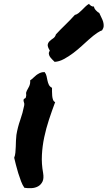

<svg xmlns="http://www.w3.org/2000/svg" viewBox="-20 -979 566 1011"><path d="M207 -68.4Q211.9 -39.1 203.6 -22.5Q195.3 -5.9 180.2 2.4Q165 10.7 145.5 11.7Q126 12.7 108.4 9.8Q98.6 -3.9 90.8 -24.4Q83 -44.9 76.2 -66.9Q69.3 -88.9 64 -110.4Q58.6 -131.8 54.7 -148.4Q59.6 -160.2 61 -175.3Q62.5 -190.4 63 -206.1Q63.5 -221.7 64 -237.8Q64.5 -253.9 66.4 -268.6Q73.2 -309.6 86.4 -346.7Q99.6 -383.8 107.4 -423.8Q109.4 -432.6 106 -440.4Q102.5 -448.2 104.5 -455.1Q105.5 -459 110.4 -460.4Q115.2 -461.9 116.2 -466.8Q119.1 -477.5 117.7 -484.4Q116.2 -491.2 121.1 -501Q126 -508.8 133.3 -523.9Q140.6 -539.1 138.7 -555.7Q147.5 -561.5 155.3 -569.3Q163.1 -577.1 171.4 -583.5Q179.7 -589.8 189.9 -594.7Q200.2 -599.6 214.8 -599.6Q222.7 -589.8 225.1 -578.1Q227.5 -566.4 230 -554.7Q232.4 -543 237.3 -532.7Q242.2 -522.5 253.9 -516.6Q253.9 -508.8 253.9 -497.1Q253.9 -485.4 254.9 -474.1Q255.9 -462.9 259.3 -453.6Q262.7 -444.3 270.5 -441.4Q252.9 -394.5 237.8 -348.6Q222.7 -302.7 212.9 -256.3Q203.1 -210 200.7 -163.1Q198.2 -116.2 207 -68.4ZM517.6 -819.3Q509.8 -817.4 491.7 -805.7Q473.6 -793.9 445.3 -768.6Q430.7 -755.9 410.2 -736.8Q389.6 -717.8 365.7 -699.7Q341.8 -681.6 316.4 -668Q291 -654.3 267.6 -653.3Q260.7 -660.2 253.9 -667Q247.1 -673.8 242.7 -680.7Q238.3 -687.5 237.3 -695.3Q236.3 -703.1 242.2 -712.9Q229.5 -733.4 231.4 -744.1Q233.4 -754.9 241.7 -762.7Q250 -770.5 260.3 -777.3Q270.5 -784.2 274.4 -797.9Q296.9 -822.3 323.7 -848.1Q350.6 -874 374 -900.4Q383.8 -902.3 393.1 -909.7Q402.3 -917 411.1 -925.8Q419.9 -934.6 429.2 -943.8Q438.5 -953.1 449.2 -959Q451.2 -953.1 460.4 -947.8Q469.7 -942.4 474.6 -945.3Q475.6 -934.6 485.4 -924.3Q495.1 -914.1 502.9 -910.2Q508.8 -896.5 514.6 -885.3Q520.5 -874 523.4 -863.3Q526.4 -852.5 525.9 -841.8Q525.4 -831.1 517.6 -819.3Z"/></svg>

Font: Permanent Marker
Style: Regular
Weight: 400
Designer: Font Diner, Inc
Foundry: Font Diner, Inc
Version: Version 1.001